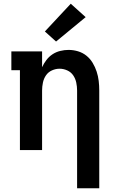

<svg xmlns="http://www.w3.org/2000/svg" viewBox="-20 -806 640 1031"><path d="M394 205V-320Q394 -341 389.5 -362.5Q385 -384 373 -401.5Q361 -419 341 -428Q321 -437 300 -437Q279 -437 259 -428Q239 -419 227 -401.5Q215 -384 210.5 -362.5Q206 -341 206 -320V0H87V-429H41V-530H206V-445Q215 -465 229 -483.5Q243 -502 262 -514.5Q281 -527 303.5 -532.5Q326 -538 348 -538Q374 -538 399 -530.5Q424 -523 444 -507Q464 -491 477.5 -468.5Q491 -446 499 -421.5Q507 -397 510 -371.5Q513 -346 513 -320V205ZM281 -583 221 -637 360 -786 440 -714Z"/></svg>

Font: Iosevka Slab Extended
Style: Bold
Weight: 700
Width: 7
Monospace: yes
Designer: Belleve Invis
Foundry: Belleve Invis
Version: Version 11.1.0; ttfautohint (v1.8.3)